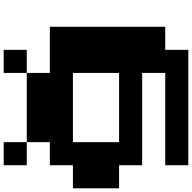

<svg xmlns="http://www.w3.org/2000/svg" viewBox="-20 -1020 1040 1040"><g transform="rotate(-90 500.0 -500.0)"><path d="M125 -937.5V-1000H187.5H250V-937.5V-875H437.5H625V-937.5V-1000H687.5H750V-937.5V-875H687.5H625V-812.5V-750H750H875V-437.5V-125H812.5H750V-62.5V0H437.5H125V-62.5V-125H375H625V-187.5V-250H375H125V-312.5V-375H62.5H0V-500V-625H62.5H125V-687.5V-750H187.5H250V-812.5V-875H187.5H125ZM625 -500V-625H437.5H250V-500V-375H437.5H625Z"/></g></svg>

Font: Press Start 2P
Style: Regular
Weight: 500
Monospace: yes
Version: Version 2.14